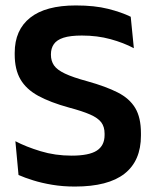

<svg xmlns="http://www.w3.org/2000/svg" viewBox="-20 -672 573 705"><path d="M255 13Q210.5 13 171.8 6.5Q133 0 101.8 -9.8Q70.5 -19.5 48 -29.5L36.5 -153.5Q75.5 -133 129 -116.8Q182.5 -100.5 243 -100.5Q307 -100.5 335.5 -119Q364 -137.5 364 -176V-181.5Q364 -206.5 351.8 -222.8Q339.5 -239 311 -251.5Q282.5 -264 233.5 -277Q164.5 -296 120.2 -320.2Q76 -344.5 55 -380.8Q34 -417 34 -472V-478Q34 -562 90.8 -607Q147.5 -652 258.5 -652Q327.5 -652 377 -639.5Q426.5 -627 460 -610.5L471.5 -495Q434 -515 385.8 -528.2Q337.5 -541.5 280.5 -541.5Q238 -541.5 213.2 -533.5Q188.5 -525.5 177.8 -510Q167 -494.5 167 -472.5V-471Q167 -448.5 178.2 -432Q189.5 -415.5 218.5 -401.8Q247.5 -388 301 -373.5Q369 -354.5 412.2 -332.5Q455.5 -310.5 476.5 -275.5Q497.5 -240.5 497.5 -183V-174Q497.5 -81.5 437.2 -34.2Q377 13 255 13Z"/></svg>

Font: Anek Telugu Medium SemiBold
Style: Regular
Weight: 600
Version: Version 1.003